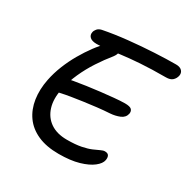

<svg xmlns="http://www.w3.org/2000/svg" viewBox="-162 -855 991 1009"><g transform="rotate(30 334.0 -351.0)"><path d="M322.8 7Q248.4 7 195.9 -16.5Q143.4 -40 113.4 -82.3Q83.4 -124.6 75 -180.7Q66.6 -236.8 79.4 -301Q88.6 -347 106.9 -392.8Q125.2 -438.6 149.6 -480.9Q174 -523.2 201.2 -559.8Q224.8 -592 250.4 -615Q276 -638 302.8 -638Q315.8 -638 323.5 -631.3Q331.2 -624.6 330.7 -612.2Q330.2 -599.8 317.2 -582Q284.4 -541.8 254.1 -495.4Q223.8 -449 201 -398.4Q178.2 -347.8 167.2 -294.2Q153.8 -230.2 168.9 -181.7Q184 -133.2 223.4 -106.2Q262.8 -79.2 323.2 -79.2Q375.2 -79.2 409.8 -86.2Q444.4 -93.2 466.8 -102.9Q489.2 -112.6 503.6 -119.6Q518 -126.6 528 -126.6Q546 -126.6 551.8 -116.1Q557.6 -105.6 554.6 -88.8Q550.6 -66.2 522.4 -44.1Q494.2 -22 444.4 -7.5Q394.6 7 322.8 7ZM169.2 -273.8Q146 -268.8 134.7 -274Q123.4 -279.2 120.5 -290.7Q117.6 -302.2 120 -314Q123.8 -331.6 144.1 -344.9Q164.4 -358.2 196.6 -363.6Q231.4 -369.6 271.5 -375.4Q311.6 -381.2 351.6 -385.7Q391.6 -390.2 428 -393.7Q464.4 -397.2 492.6 -397.6Q523.4 -397.6 533.2 -388.1Q543 -378.6 540 -361.6Q534.2 -336 508.3 -325.3Q482.4 -314.6 451.4 -312.4Q414.8 -310.2 376.3 -305.8Q337.8 -301.4 300 -296.1Q262.2 -290.8 228.4 -285.3Q194.6 -279.8 169.2 -273.8ZM207.6 -593.2Q178.8 -593.2 166.1 -605.3Q153.4 -617.4 157.2 -635.4Q158.8 -645.6 167.7 -656.4Q176.6 -667.2 194 -671.2Q262 -684.6 340.5 -692.8Q419 -701 493.3 -704.9Q567.6 -708.8 623.4 -708.8Q648 -708.8 659.5 -696.4Q671 -684 667.4 -665.8Q663.4 -647.8 650.3 -635.6Q637.2 -623.4 610.8 -623.4Q521.6 -623.4 456.9 -618.9Q392.2 -614.4 346 -608.3Q299.8 -602.2 266.5 -597.7Q233.2 -593.2 207.6 -593.2Z"/></g></svg>

Font: Shantell Sans Light
Style: Italic
Weight: 300
Italic angle: -11°
Designer: Stephen Nixon, Anya Danilova, Shantell Martin
Foundry: Arrow Type
Version: Version 1.008;[ac192a2d6]